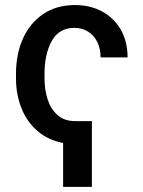

<svg xmlns="http://www.w3.org/2000/svg" viewBox="-20 -557 564 756"><path d="M341.8 178.7H228.5V5.9Q169.9 -4.9 127.9 -41Q85.9 -77.1 64.5 -131.1Q43 -185.1 43 -248V-266.6Q43 -343.8 70.3 -405Q97.7 -466.3 150.1 -501.7Q202.6 -537.1 275.4 -537.1Q335.4 -537.1 382.6 -511.5Q429.7 -485.8 456.1 -439.2Q482.4 -392.6 482.4 -331.1H376Q376 -365.2 363 -391.6Q350.1 -418 326.7 -432.6Q303.2 -447.3 272.5 -447.3Q212.9 -447.3 184.1 -396Q155.3 -344.7 155.3 -266.6V-248Q155.3 -203.6 167.5 -165.8Q179.7 -127.9 206.5 -104Q233.4 -80.1 275.4 -80.1H341.8Z"/></svg>

Font: Pretendard JP Medium
Style: Regular
Weight: 500
Designer: Base glyphs from Inter by Rasmus Andersson; Hangeul glyphs from Noto Sans CJK(Source Han Sans) by Jang Soo-young and Kan
Foundry: Kil Hyung-jin
Version: Version 1.309